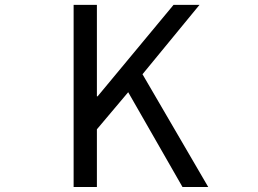

<svg xmlns="http://www.w3.org/2000/svg" viewBox="-20 -753 1040 773"><path d="M276.4 0V-733.4H370.1V-365.2H373L678.7 -733.4H783.2L553.7 -454.1L818.4 0H714.8L496.1 -381.8L370.1 -232.4V0Z"/></svg>

Font: Gen Shin Gothic Monospace Regular
Style: Regular
Weight: 400
Designer: [Source Han Sans]
Ryoko NISHIZUKA  (kana & ideographs); Paul D. Hunt (Latin, Greek & Cyrillic); Wenlong ZHANG  (bopomofo
Version: Version 1.002.20150607